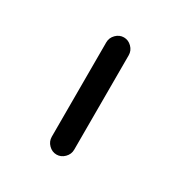

<svg xmlns="http://www.w3.org/2000/svg" viewBox="-92 -649 440 467"><g transform="rotate(30 127.5 -415.5)"><path d="M96 -283V-548Q96 -561 105.5 -570.5Q115 -580 127.5 -580Q140 -580 149.5 -570.5Q159 -561 159 -548V-283Q159 -270 149.5 -260.5Q140 -251 127.5 -251Q115 -251 105.5 -260.5Q96 -270 96 -283Z"/></g></svg>

Font: Kurewa Gothic CJK TC Regular
Style: Regular
Weight: 400
Designer: Max Yao
Foundry: Max-Everyday
Version: Version 1.071; ttfautohint (v1.8.3)